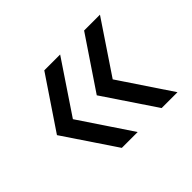

<svg xmlns="http://www.w3.org/2000/svg" viewBox="-99 -654 745 745"><g transform="rotate(-45 274.0 -281.0)"><path d="M202.5 -68.5 59.5 -281.5 202.5 -494H289.5L147 -281.5L289.5 -68.5ZM421 -68.5 278 -281.5 421 -494H508L365.5 -281.5L508 -68.5Z"/></g></svg>

Font: Encode Sans SmExp
Style: Regular
Weight: 400
Width: 6
Designer: Multiple Designers
Foundry: Impallari Type
Version: Version 3.002; ttfautohint (v1.8.3) -l 8 -r 50 -G 200 -x 14 